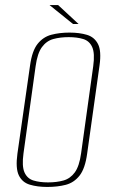

<svg xmlns="http://www.w3.org/2000/svg" viewBox="-20 -728 450 760"><path d="M167 12Q128 12 98 3Q68 -6 54.5 -34Q41 -62 49 -120L99 -469Q107 -527 129 -554.5Q151 -582 183.5 -590.5Q216 -599 255 -599Q295 -599 324.5 -590Q354 -581 368 -553.5Q382 -526 374 -469L325 -120Q317 -61 295 -33Q273 -5 240.5 3.5Q208 12 167 12ZM170 -6Q204 -6 231 -13.5Q258 -21 276 -45.5Q294 -70 301 -121L349 -466Q356 -517 345 -541.5Q334 -566 309.5 -573.5Q285 -581 252 -581Q218 -581 191 -573.5Q164 -566 146 -541.5Q128 -517 121 -466L73 -121Q66 -70 77 -45.5Q88 -21 112.5 -13.5Q137 -6 170 -6ZM269 -633 176 -708H210L291 -633Z"/></svg>

Font: Alumni Sans SC Thin
Style: Italic
Weight: 100
Italic angle: -8°
Designer: Robert E. Leuschke
Foundry: Robert E. Leuschke
Version: Version 1.016